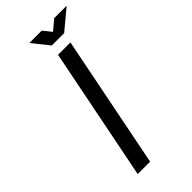

<svg xmlns="http://www.w3.org/2000/svg" viewBox="-262 -896 952 952"><g transform="rotate(-45 214.0 -419.5)"><path d="M225.6 -697.3H312.5L173.8 0H86.9ZM323.2 -752H236.3L166.5 -839.4H253.4L288.6 -795.4L340.8 -839.4H428.2Z"/></g></svg>

Font: Qaz
Style: Italic
Weight: 400
Italic angle: -11.25°
Designer: GGBotNet
Foundry: f0n7
Version: 0.70